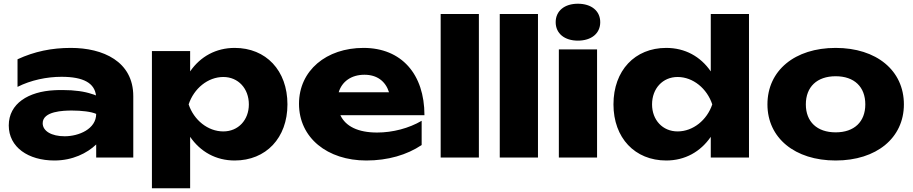

<svg xmlns="http://www.w3.org/2000/svg" viewBox="-20 -845 4899 1030"><path d="M496 0H695V-329C695 -516 532 -588 360 -588C257 -588 165 -569 74 -527V-379C145 -415 231 -433 310 -433C430 -433 487 -398 495 -333C488 -336 480 -339 472 -341C434 -354 382 -362 315 -362C302 -362 287 -362 272 -361C133 -354 27 -290 27 -172C27 -55 132 16 272 16C369 16 447 -23 496 -70ZM496 -234C496 -153 403 -114 327 -114C256 -114 209 -142 209 -184C209 -249 321 -252 366 -252C417 -252 470 -246 496 -234Z M795 165H1000V-111C1055 -31 1138 16 1239 16C1407 16 1522 -105 1522 -285C1522 -467 1407 -588 1239 -588C1139 -588 1055 -542 1000 -462V-571H795ZM1315 -285C1315 -201 1258 -140 1178 -140C1095 -140 1020 -201 992 -285C1020 -370 1095 -432 1178 -432C1258 -432 1315 -370 1315 -285Z M1945 16C2061 16 2163 -14 2242 -67V-197C2174 -157 2087 -134 2003 -134C1901 -134 1834 -167 1806 -227H2257C2257 -447 2134 -588 1930 -588C1731 -588 1584 -467 1584 -288C1584 -105 1737 16 1945 16ZM1935 -444C2002 -444 2048 -410 2067 -350H1797C1814 -407 1864 -444 1935 -444Z M2344 0H2549V-770H2344Z M2661 0H2866V-770H2661Z M2978 0H3183V-580H2978ZM3080 -627C3152 -627 3200 -665 3200 -726C3200 -787 3152 -825 3080 -825C3009 -825 2961 -787 2961 -726C2961 -665 3009 -627 3080 -627Z M3998 -770H3793V-462C3738 -542 3655 -588 3554 -588C3386 -588 3271 -467 3271 -285C3271 -105 3386 16 3554 16C3655 16 3738 -31 3793 -111V0H3998ZM3478 -285C3478 -370 3535 -432 3615 -432C3698 -432 3773 -370 3801 -285C3773 -201 3698 -140 3615 -140C3535 -140 3478 -201 3478 -285Z M4463 16C4682 16 4829 -105 4829 -285C4829 -467 4682 -588 4463 -588C4244 -588 4097 -467 4097 -285C4097 -105 4244 16 4463 16ZM4463 -135C4363 -135 4303 -192 4303 -285C4303 -379 4363 -436 4463 -436C4563 -436 4622 -379 4622 -285C4622 -192 4563 -135 4463 -135Z"/></svg>

Font: Bounded
Style: Bold
Weight: 700
Designer: Vlad Churkin
Version: Version 3.0